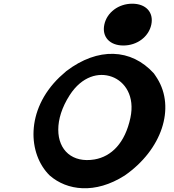

<svg xmlns="http://www.w3.org/2000/svg" viewBox="-20 -955 943 1038"><path d="M249 -6C342 75 494 96 654 -6C856 -146 929 -372 830 -531C824 -540 818 -550 812 -558C689 -694 509 -700 339 -571C327 -561 315 -550 302 -538C116 -359 131 -121 249 -6ZM585 -540C656 -514 710 -435 685 -318C656 -182 583 -109 491 -93C372 -73 295 -142 295 -254C295 -310 314 -374 357 -441C423 -543 514 -566 585 -540ZM647 -709C721 -709 784 -756 798 -822C812 -888 769 -935 695 -935C621 -935 558 -888 544 -822C530 -756 573 -709 647 -709Z"/></svg>

Font: Venom Sans
Style: BdObl
Weight: 700
Version: Version 1.001